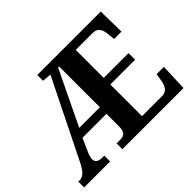

<svg xmlns="http://www.w3.org/2000/svg" viewBox="-145 -965 1217 1217"><g transform="rotate(-45 463.5 -357.0)"><path d="M0 0H233V-52H217C181 -52 162 -64 162 -91C162 -103 167 -123 177 -144L215 -230H430V-114C430 -72 414 -52 377 -52H343V0H891L898 -183H833L825 -137C819 -93 801 -60 760 -60H579V-344H801V-403H579V-654H732C774 -654 791 -626 795 -577L800 -531H866L863 -714H294V-662L355 -657L94 -130C67 -76 44 -52 11 -52H0ZM245 -289 421 -654H430V-289Z"/></g></svg>

Font: Noto Serif Tamil SemiCondensed
Style: Bold
Weight: 700
Width: 4
Designer: Indian Type Foundry, Tom Grace, and the Monotype Design Team
Foundry: Monotype Imaging Inc.
Version: Version 2.004